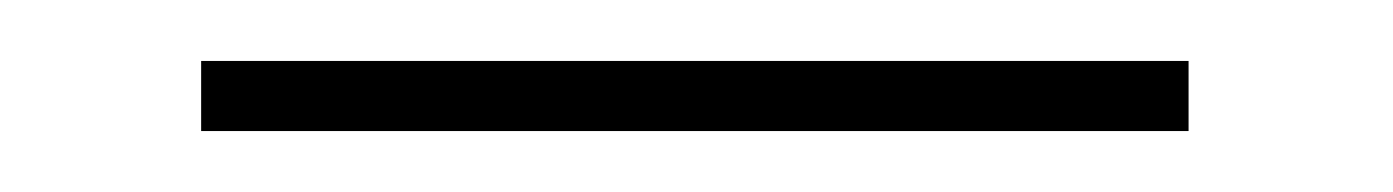

<svg xmlns="http://www.w3.org/2000/svg" viewBox="-20 -680 457 63"><path d="M46 -637V-660H370V-637Z"/></svg>

Font: Kalnia Thin ExtraLight
Style: Regular
Weight: 250
Version: Version 1.105